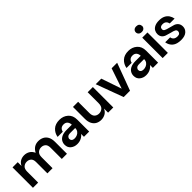

<svg xmlns="http://www.w3.org/2000/svg" viewBox="323 -2232 3684 3684"><g transform="rotate(-45 2165.0 -390.0)"><path d="M987 0H847V-306Q847 -376 812 -407.5Q777 -439 725 -439Q672 -439 634 -405.5Q596 -372 596 -294V0H456V-306Q456 -376 421 -407.5Q386 -439 334 -439Q281 -439 243 -405.5Q205 -372 205 -294V0H64V-554H205V-449Q230 -507 278 -534.5Q326 -562 385 -562Q446 -562 496.5 -532Q547 -502 576 -438Q640 -562 769 -562Q830 -562 879.5 -537Q929 -512 958 -459Q987 -406 987 -322Z M1261 10Q1185 10 1131 -33.5Q1077 -77 1077 -154Q1077 -202 1101 -242Q1125 -282 1176 -305.5Q1227 -329 1307 -329H1448Q1446 -381 1418.5 -413Q1391 -445 1339 -445Q1251 -445 1229 -356H1089Q1104 -446 1168.5 -505Q1233 -564 1343 -564Q1448 -564 1519 -500.5Q1590 -437 1590 -325V0H1448V-79Q1424 -42 1374.5 -16Q1325 10 1261 10ZM1302 -103Q1337 -103 1370.5 -117.5Q1404 -132 1426 -161.5Q1448 -191 1448 -238H1315Q1264 -238 1242 -217.5Q1220 -197 1220 -169Q1220 -140 1241 -121.5Q1262 -103 1302 -103Z M1914 7Q1855 7 1807.5 -18.5Q1760 -44 1732 -97Q1704 -150 1704 -232V-554H1844V-248Q1844 -176 1880 -142.5Q1916 -109 1970 -109Q2025 -109 2064 -144Q2103 -179 2103 -260V-554H2244V0H2103V-112Q2077 -50 2025.5 -21.5Q1974 7 1914 7Z M2698 0H2526L2321 -554H2472L2613 -141L2753 -554H2903Z M3131 10Q3055 10 3001 -33.5Q2947 -77 2947 -154Q2947 -202 2971 -242Q2995 -282 3046 -305.5Q3097 -329 3177 -329H3318Q3316 -381 3288.5 -413Q3261 -445 3209 -445Q3121 -445 3099 -356H2959Q2974 -446 3038.5 -505Q3103 -564 3213 -564Q3318 -564 3389 -500.5Q3460 -437 3460 -325V0H3318V-79Q3294 -42 3244.5 -16Q3195 10 3131 10ZM3172 -103Q3207 -103 3240.5 -117.5Q3274 -132 3296 -161.5Q3318 -191 3318 -238H3185Q3134 -238 3112 -217.5Q3090 -197 3090 -169Q3090 -140 3111 -121.5Q3132 -103 3172 -103Z M3655 -637Q3613 -637 3590.5 -659.5Q3568 -682 3568 -713Q3568 -745 3590.5 -767.5Q3613 -790 3655 -790Q3735 -790 3742 -713Q3742 -682 3719.5 -659.5Q3697 -637 3655 -637ZM3725 0H3584V-554H3725Z M4084 7Q3967 7 3906 -44Q3845 -95 3832 -180H3967Q3972 -141 4000.5 -116.5Q4029 -92 4084 -92Q4122 -92 4140 -110.5Q4158 -129 4158 -155Q4158 -187 4130 -203.5Q4102 -220 4036 -234Q3976 -249 3931 -265Q3837 -300 3837 -399Q3837 -443 3859 -480Q3881 -517 3927 -539Q3973 -561 4044 -561Q4118 -561 4167.5 -536.5Q4217 -512 4245 -469.5Q4273 -427 4282 -374H4150Q4143 -412 4116.5 -437Q4090 -462 4041 -462Q3967 -462 3965 -399Q3965 -368 3993.5 -352.5Q4022 -337 4084 -322.5Q4146 -308 4193 -292Q4289 -254 4289 -152Q4289 -86 4237 -39.5Q4185 7 4084 7Z"/></g></svg>

Font: Ulagadi Sans SemiBold
Style: Regular
Weight: 600
Designer: Ninad Kale (Devanagari), Jonny Pinhorn (Latin)
Foundry: Indian Type Foundry
Version: Version 3.01;March 29, 2020;FontCreator 12.0.0.2522 64-bit; 